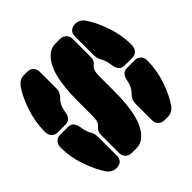

<svg xmlns="http://www.w3.org/2000/svg" viewBox="-167 -912 1124 1124"><g transform="rotate(45 394.5 -350.0)"><path d="M270 -525.9Q269.5 -525.4 265.6 -523.2Q261.7 -521 260.7 -520.5Q259.8 -520 256.1 -518.3Q252.4 -516.6 250.5 -515.9Q248.5 -515.1 244.9 -513.9Q241.2 -512.7 238.3 -512.2Q235.4 -511.7 231.4 -511Q227.5 -510.3 223.1 -510Q218.8 -509.8 213.9 -509.8H61Q37.6 -509.8 23.7 -523.7Q9.8 -537.6 9.8 -562Q9.8 -599.1 44.9 -623Q94.7 -656.7 172.4 -683.3Q250 -710 330.1 -710Q356.4 -710 371.8 -695.6Q387.2 -681.2 387.2 -659.2V-594.2Q387.2 -550.3 328.1 -543Q291.5 -537.6 270 -525.9ZM461.9 -543Q407.2 -552.2 407.2 -594.2V-659.2Q407.2 -681.2 421.6 -695.6Q436 -710 459 -710Q539.6 -710 618.2 -683.1Q696.8 -656.2 745.1 -622.1Q778.8 -598.1 778.8 -561V-533.2Q778.8 -511.7 764.2 -496.8Q749.5 -481.9 728 -481.9H588.9Q556.6 -481.9 532.2 -507.8Q506.3 -535.2 461.9 -543ZM9.8 -396V-439Q9.8 -460.4 24.7 -475.3Q39.6 -490.2 61 -490.2H213.9Q242.2 -490.2 258.8 -467.8Q266.6 -456.5 282.7 -451.2Q298.8 -445.8 333 -445.8H451.2Q683.1 -445.8 752.9 -366.2Q778.8 -337.9 778.8 -304.2V-261.2Q778.8 -239.7 764.2 -224.9Q749.5 -210 728 -210H575.2Q545.9 -210 529.8 -231.9Q522 -243.2 506.1 -248.5Q490.2 -253.9 456.1 -253.9H337.9Q106.4 -253.9 36.1 -334Q9.8 -362.8 9.8 -396ZM332 -157.2Q387.2 -149.4 387.2 -106V-41Q387.2 -19 372.1 -4.6Q356.9 9.8 332 9.8Q250.5 9.8 171.1 -17.1Q91.8 -43.9 43.9 -78.1Q9.8 -102.5 9.8 -139.2V-167Q9.8 -188.5 24.7 -203.1Q39.6 -217.8 61 -217.8H200.2Q232.4 -217.8 255.9 -192.9Q283.2 -164.1 332 -157.2ZM519 -173.8Q519.5 -174.3 523.4 -176.5Q527.3 -178.7 528.3 -179.2Q529.3 -179.7 533 -181.4Q536.6 -183.1 538.6 -183.8Q540.5 -184.6 544.2 -185.8Q547.9 -187 550.8 -187.5Q553.7 -188 557.6 -188.7Q561.5 -189.5 565.9 -189.7Q570.3 -189.9 575.2 -189.9H728Q751.5 -189.9 765.1 -176.3Q778.8 -162.6 778.8 -138.2Q778.8 -101.1 744.1 -77.1Q694.8 -43.9 617.4 -17.1Q540 9.8 463.9 9.8Q437.5 9.8 422.4 -4.4Q407.2 -18.6 407.2 -41V-106Q407.2 -149.9 462.9 -157.2Q499 -162.6 519 -173.8Z"/></g></svg>

Font: Nastup Soft
Style: Regular
Weight: 400
Designer: Maksym Kobuzan
Foundry: Zakznak
Version: Version 1.020;hotconv 1.0.109;makeotfexe 2.5.65596